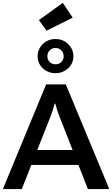

<svg xmlns="http://www.w3.org/2000/svg" viewBox="-26 -1291 767 1311"><path d="M-6.3 0H123L320.8 -500Q329.1 -521.5 335.4 -542.5Q341.8 -563.5 346.7 -582.5H352.1Q356.9 -563.5 363.3 -542.5Q369.6 -521.5 378.4 -500L574.2 0H720.2L423.3 -714.8H289.1ZM134.3 -164.6H571.8L534.7 -266.6H170.4ZM231 -906.7Q231 -857.9 266.1 -824.7Q301.3 -791.5 353 -791.5Q403.8 -791.5 439.5 -824.7Q475.1 -857.9 475.1 -906.7Q475.1 -955.6 439.5 -990Q403.8 -1024.4 353 -1024.4Q301.3 -1024.4 266.1 -990Q231 -955.6 231 -906.7ZM297.4 -906.7Q297.4 -930.7 313 -947Q328.6 -963.4 353 -963.4Q377.4 -963.4 393.1 -946.8Q408.7 -930.2 408.7 -906.7Q408.7 -883.8 393.1 -867.9Q377.4 -852.1 353 -852.1Q328.6 -852.1 313 -867.9Q297.4 -883.8 297.4 -906.7ZM239.7 -1153.8 292 -1081.5 470.2 -1170.4 402.8 -1271.5Z"/></svg>

Font: Roboto Flex
Style: wght 600 wdth 140 opsz 13.0 GRAD 0.00 slnt 0.00 XTRA 468 XOPQ 96 YOPQ 79 YTLC 514 YTUC 712 YTAS 750 YTDE -203.00 YTFI 738
Weight: 600
Width: 8
Designer: Berlow after Robertson
Foundry: Google
Version: Version 3.100